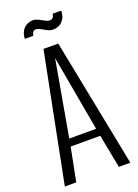

<svg xmlns="http://www.w3.org/2000/svg" viewBox="-187 -1105 850 1181"><g transform="rotate(-20 237.5 -514.5)"><path d="M285.2 -991.7Q312 -991.7 315.9 -1024.4H372.6Q369.6 -986.8 359.4 -972.2Q348.6 -957 339.8 -949.2Q331.1 -941.4 315.9 -936.5Q301.3 -931.6 282.7 -931.6Q264.6 -931.6 232.4 -950.7Q200.2 -969.7 187.5 -969.7Q174.8 -969.7 168 -962.9Q161.1 -956.1 158.2 -937.5H102.1Q105.5 -1000 152.3 -1021Q169.9 -1028.8 188.5 -1028.8Q207 -1028.8 239.3 -1010.3Q271.5 -991.7 285.2 -991.7ZM97.7 0H22.9L189 -840.3H285.6L451.7 0H376.5L334.5 -218.8H140.6ZM149.4 -268.1H325.2L236.8 -763.2Z"/></g></svg>

Font: Oswald-Light
Style: Light
Weight: 300
Designer: vernon adams
Foundry: vernon adams
Version: Version ; ttfautohint (v0.92.18-e454-dirty) -l 8 -r 50 -G 20